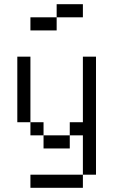

<svg xmlns="http://www.w3.org/2000/svg" viewBox="-20 -770 540 915"><path d="M375 -687.5V-750H250V-687.5H125V-625H250V-687.5ZM375 62.5H125V125H375ZM375 62.5H437.5V-500H375V-187.5H312.5V-125H187.5V-62.5H312.5V-125H375ZM187.5 -125V-187.5H125V-125ZM125 -187.5V-500H62.5V-187.5Z"/></svg>

Font: BFUnifontExMono
Style: Regular
Weight: 500
Version: Version 15.0.06